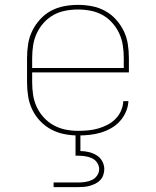

<svg xmlns="http://www.w3.org/2000/svg" viewBox="-20 -548 640 788"><path d="M301 8Q273 8 244.5 2.5Q216 -3 190.5 -16.5Q165 -30 145 -51Q125 -72 112.5 -98Q100 -124 95.5 -152.5Q91 -181 91 -210V-310Q91 -339 95.5 -367.5Q100 -396 112.5 -421.5Q125 -447 144.5 -468.5Q164 -490 189 -503.5Q214 -517 242.5 -522.5Q271 -528 300 -528Q329 -528 357.5 -522.5Q386 -517 411 -503.5Q436 -490 455.5 -468.5Q475 -447 487.5 -421.5Q500 -396 504.5 -367.5Q509 -339 509 -310V-251H112V-210Q112 -184 116 -158Q120 -132 131 -108.5Q142 -85 160 -65.5Q178 -46 201 -33.5Q224 -21 249.5 -16Q275 -11 301 -11Q322 -11 342.5 -13Q363 -15 382.5 -20.5Q402 -26 420.5 -35.5Q439 -45 453.5 -59.5Q468 -74 476.5 -93Q485 -112 486 -133H507Q506 -110 496.5 -88.5Q487 -67 471.5 -50Q456 -33 435.5 -21.5Q415 -10 393 -3.5Q371 3 347.5 5.5Q324 8 301 8ZM112 -269H488V-310Q488 -336 484 -362Q480 -388 469 -411.5Q458 -435 440.5 -454.5Q423 -474 400.5 -486.5Q378 -499 352 -504Q326 -509 300 -509Q274 -509 248 -504Q222 -499 199.5 -486.5Q177 -474 159.5 -454.5Q142 -435 131 -411.5Q120 -388 116 -362Q112 -336 112 -310ZM200 220V201H300Q314 201 328.5 199Q343 197 356.5 191Q370 185 378.5 172.5Q387 160 387 146Q387 132 378.5 119.5Q370 107 356.5 101Q343 95 328.5 93Q314 91 300 91H290V0H310V72Q327 72 344 76Q361 80 376 89Q391 98 399.5 113.5Q408 129 408 146Q408 158 404 170Q400 182 391.5 191Q383 200 372 205.5Q361 211 349 214.5Q337 218 324.5 219Q312 220 300 220Z"/></svg>

Font: Zed Sans Thin Extended
Style: Regular
Weight: 100
Width: 7
Designer: Belleve Invis
Foundry: Belleve Invis
Version: Version 1.0.0; ttfautohint (v1.8.4)